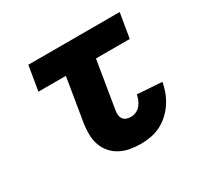

<svg xmlns="http://www.w3.org/2000/svg" viewBox="-119 -662 838 812"><g transform="rotate(-30 300.0 -256.0)"><path d="M354 8Q327 8 301.5 3.5Q276 -1 254 -12.5Q232 -24 215.5 -43Q199 -62 191 -85.5Q183 -109 182.5 -135.5Q182 -162 186 -188L221 -400H87L107 -520H553L533 -400H368L330 -169Q328 -158 329 -147Q330 -136 336 -127.5Q342 -119 352 -115.5Q362 -112 373 -112Q386 -112 398.5 -117.5Q411 -123 420 -133.5Q429 -144 434 -156.5Q439 -169 442 -182L562 -174Q558 -150 549 -126.5Q540 -103 526 -81.5Q512 -60 492.5 -42Q473 -24 450 -12.5Q427 -1 402.5 3.5Q378 8 354 8Z"/></g></svg>

Font: Iosevka Heavy Extended
Style: Italic
Weight: 900
Width: 7
Italic angle: -9°
Monospace: yes
Designer: Belleve Invis
Foundry: Belleve Invis
Version: Version 32.5.0; ttfautohint (v1.8.4)